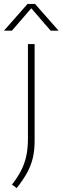

<svg xmlns="http://www.w3.org/2000/svg" viewBox="-46 -819 318 976"><path d="M39 137 15 119.5Q43.5 82.5 61.2 48Q79 13.5 87.5 -25.5Q96 -64.5 96 -115V-595H130V-103.5Q130 -54 120.5 -14.8Q111 24.5 90.8 60.8Q70.5 97 39 137ZM-26 -663 94 -799H132L252 -663H211.5L106.5 -784.5H119.5L14.5 -663Z"/></svg>

Font: Encode Sans SC Thin
Style: Regular
Weight: 250
Designer: Multiple Designers
Foundry: Impallari Type
Version: Version 3.002